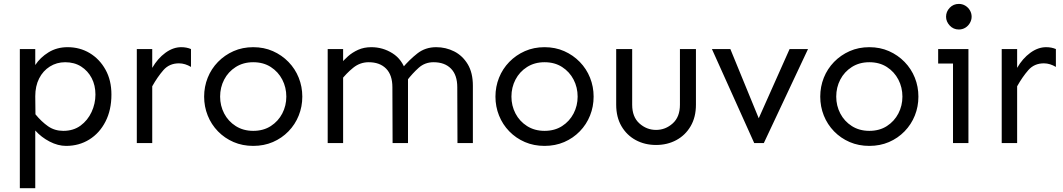

<svg xmlns="http://www.w3.org/2000/svg" viewBox="-20 -743 5522 997"><path d="M83 234.4V-488.3H163.1V-405.3Q188.5 -444.3 231.9 -471.2Q275.4 -498 331.1 -498Q394.5 -498 445.8 -467.3Q497.1 -436.5 527.8 -381.3Q558.6 -326.2 558.6 -252Q558.6 -171.9 527.8 -111.8Q497.1 -51.8 443.8 -18.6Q390.6 14.6 323.2 14.6Q281.2 14.6 237.8 -7.8Q194.3 -30.3 163.1 -65.4V234.4ZM308.6 -63.5Q361.3 -63.5 398.4 -90.8Q435.5 -118.2 455.6 -161.6Q475.6 -205.1 475.6 -252Q475.6 -299.8 456.1 -337.4Q436.5 -375 401.4 -397.5Q366.2 -419.9 318.4 -419.9Q274.4 -419.9 238.8 -397.5Q203.1 -375 183.1 -335.4Q163.1 -295.9 163.1 -243.2L164.1 -149.4Q195.3 -111.3 229.5 -87.4Q263.7 -63.5 308.6 -63.5Z M690.4 0V-488.3H770.5V0ZM770.5 -294.9V-390.6Q798.8 -439.5 838.9 -468.8Q878.9 -498 920.9 -498Q949.2 -498 971.7 -488.3V-395.5Q957 -404.3 941.4 -409.2Q925.8 -414.1 909.2 -414.1Q859.4 -414.1 828.6 -378.9Q797.9 -343.8 770.5 -294.9Z M1294.9 14.6Q1239.3 14.6 1192.9 -5.4Q1146.5 -25.4 1111.8 -61Q1077.1 -96.7 1058.6 -143.1Q1040 -189.5 1040 -241.2Q1040 -293 1058.6 -339.4Q1077.1 -385.7 1111.8 -421.4Q1146.5 -457 1192.9 -477.5Q1239.3 -498 1294.9 -498Q1350.6 -498 1397 -477.5Q1443.4 -457 1478 -421.4Q1512.7 -385.7 1531.2 -339.4Q1549.8 -293 1549.8 -241.2Q1549.8 -189.5 1531.2 -143.1Q1512.7 -96.7 1478 -61Q1443.4 -25.4 1397 -5.4Q1350.6 14.6 1294.9 14.6ZM1294.9 -63.5Q1347.7 -63.5 1386.2 -88.4Q1424.8 -113.3 1445.8 -153.8Q1466.8 -194.3 1466.8 -241.2Q1466.8 -289.1 1445.8 -329.6Q1424.8 -370.1 1386.2 -395Q1347.7 -419.9 1294.9 -419.9Q1243.2 -419.9 1204.1 -395Q1165 -370.1 1144 -329.6Q1123 -289.1 1123 -241.2Q1123 -194.3 1144 -153.8Q1165 -113.3 1204.1 -88.4Q1243.2 -63.5 1294.9 -63.5Z M2355.5 0 2354.5 -290Q2354.5 -353.5 2321.8 -386.7Q2289.1 -419.9 2231.4 -419.9Q2186.5 -419.9 2154.3 -391.1Q2122.1 -362.3 2092.8 -324.2L2069.3 -389.6Q2105.5 -432.6 2147 -465.3Q2188.5 -498 2245.1 -498Q2294.9 -498 2338.4 -476.1Q2381.8 -454.1 2408.7 -409.7Q2435.5 -365.2 2435.5 -297.9V0ZM1681.6 0V-488.3H1761.7V0ZM2018.6 0 2017.6 -290Q2017.6 -353.5 1984.9 -386.7Q1952.1 -419.9 1894.5 -419.9Q1849.6 -419.9 1814 -391.1Q1778.3 -362.3 1749 -324.2V-411.1Q1764.6 -430.7 1787.1 -450.7Q1809.6 -470.7 1839.8 -484.4Q1870.1 -498 1908.2 -498Q1967.8 -498 2018.1 -466.3Q2068.4 -434.6 2087.9 -371.1L2098.6 -347.7V0Z M2807.6 14.6Q2752 14.6 2705.6 -5.4Q2659.2 -25.4 2624.5 -61Q2589.8 -96.7 2571.3 -143.1Q2552.7 -189.5 2552.7 -241.2Q2552.7 -293 2571.3 -339.4Q2589.8 -385.7 2624.5 -421.4Q2659.2 -457 2705.6 -477.5Q2752 -498 2807.6 -498Q2863.3 -498 2909.7 -477.5Q2956.1 -457 2990.7 -421.4Q3025.4 -385.7 3043.9 -339.4Q3062.5 -293 3062.5 -241.2Q3062.5 -189.5 3043.9 -143.1Q3025.4 -96.7 2990.7 -61Q2956.1 -25.4 2909.7 -5.4Q2863.3 14.6 2807.6 14.6ZM2807.6 -63.5Q2860.4 -63.5 2898.9 -88.4Q2937.5 -113.3 2958.5 -153.8Q2979.5 -194.3 2979.5 -241.2Q2979.5 -289.1 2958.5 -329.6Q2937.5 -370.1 2898.9 -395Q2860.4 -419.9 2807.6 -419.9Q2755.9 -419.9 2716.8 -395Q2677.7 -370.1 2656.7 -329.6Q2635.7 -289.1 2635.7 -241.2Q2635.7 -194.3 2656.7 -153.8Q2677.7 -113.3 2716.8 -88.4Q2755.9 -63.5 2807.6 -63.5Z M3386.7 9.8Q3328.1 9.8 3281.2 -15.6Q3234.4 -41 3207 -87.9Q3179.7 -134.8 3179.7 -199.2V-488.3H3262.7V-199.2Q3262.7 -135.7 3300.3 -102.1Q3337.9 -68.4 3386.7 -68.4Q3435.5 -68.4 3473.1 -102.1Q3510.7 -135.7 3510.7 -199.2V-488.3H3593.8V-199.2Q3593.8 -134.8 3566.4 -87.9Q3539.1 -41 3492.2 -15.6Q3445.3 9.8 3386.7 9.8Z M3896.5 0 3676.8 -488.3H3772.5L3919.9 -128.9L4080.1 -488.3H4175.8L3946.3 0Z M4494.1 14.6Q4438.5 14.6 4392.1 -5.4Q4345.7 -25.4 4311 -61Q4276.4 -96.7 4257.8 -143.1Q4239.3 -189.5 4239.3 -241.2Q4239.3 -293 4257.8 -339.4Q4276.4 -385.7 4311 -421.4Q4345.7 -457 4392.1 -477.5Q4438.5 -498 4494.1 -498Q4549.8 -498 4596.2 -477.5Q4642.6 -457 4677.2 -421.4Q4711.9 -385.7 4730.5 -339.4Q4749 -293 4749 -241.2Q4749 -189.5 4730.5 -143.1Q4711.9 -96.7 4677.2 -61Q4642.6 -25.4 4596.2 -5.4Q4549.8 14.6 4494.1 14.6ZM4494.1 -63.5Q4546.9 -63.5 4585.4 -88.4Q4624 -113.3 4645 -153.8Q4666 -194.3 4666 -241.2Q4666 -289.1 4645 -329.6Q4624 -370.1 4585.4 -395Q4546.9 -419.9 4494.1 -419.9Q4442.4 -419.9 4403.3 -395Q4364.3 -370.1 4343.3 -329.6Q4322.3 -289.1 4322.3 -241.2Q4322.3 -194.3 4343.3 -153.8Q4364.3 -113.3 4403.3 -88.4Q4442.4 -63.5 4494.1 -63.5Z M4959 -589.8Q4930.7 -589.8 4911.6 -610.4Q4892.6 -630.9 4892.6 -656.2Q4892.6 -682.6 4911.6 -702.6Q4930.7 -722.7 4959 -722.7Q4977.5 -722.7 4992.7 -713.4Q5007.8 -704.1 5016.6 -689Q5025.4 -673.8 5025.4 -656.2Q5025.4 -639.6 5016.6 -624Q5007.8 -608.4 4992.7 -599.1Q4977.5 -589.8 4959 -589.8ZM4928.7 0V-488.3H5008.8V0ZM4851.6 -413.1V-488.3H5008.8V-413.1Z M5181.6 0V-488.3H5261.7V0ZM5261.7 -294.9V-390.6Q5290 -439.5 5330.1 -468.8Q5370.1 -498 5412.1 -498Q5440.4 -498 5462.9 -488.3V-395.5Q5448.2 -404.3 5432.6 -409.2Q5417 -414.1 5400.4 -414.1Q5350.6 -414.1 5319.8 -378.9Q5289.1 -343.8 5261.7 -294.9Z"/></svg>

Font: Sen
Style: Regular
Weight: 400
Designer: Kosal Sen, Philatype
Foundry: Philatype
Version: Version 2.000;gftools[0.9.31]